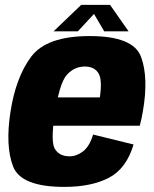

<svg xmlns="http://www.w3.org/2000/svg" viewBox="-20 -746 618 772"><path d="M239 5.5Q64 5.5 32.5 -77Q1 -159.5 22 -295.5Q43.5 -435.5 105.5 -518.2Q167.5 -601 340.5 -601Q516.5 -601 547.2 -517.2Q578 -433.5 554.5 -298.5Q549 -265.5 542 -240.5H194Q187.5 -171.5 200 -148.5Q218 -117.5 259.5 -117.5Q288 -117.5 314 -137.5Q340 -157.5 354.5 -205L517 -165Q488 -67.5 417.5 -31Q347 5.5 239 5.5ZM212.5 -354.5H381.5Q391.5 -423.5 377 -449.5Q361 -478.5 321 -478.5Q280 -478.5 250.5 -447Q228.5 -424 212.5 -354.5ZM195.5 -620 306.5 -726.5H422.5L497 -620H399L358 -690L293 -620Z"/></svg>

Font: Anybody ExtraBold
Style: Italic
Weight: 800
Italic angle: -10°
Designer: Tyler Finck
Foundry: Etcetera Type Company
Version: Version 1.010; ttfautohint (v1.8.3) -l 8 -r 50 -G 200 -x 14 